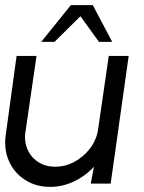

<svg xmlns="http://www.w3.org/2000/svg" viewBox="-25 -719 564 752"><path d="M-2.5 -190.5 40 -500H118L75.5 -207.5Q68.5 -168.5 81.8 -136.2Q95 -104 123.8 -85Q152.5 -66 191.5 -66Q230.5 -66 266 -85Q301.5 -104 326.5 -136.2Q351.5 -168.5 358.5 -207.5L401 -500H479L408.5 0H330.5L343 -66Q310 -30 265 -8.5Q220 13 171.5 13Q115.5 13 73 -14.5Q30.5 -42 10 -88.2Q-10.5 -134.5 -2.5 -190.5ZM338.5 -699 414.5 -555H362.5L290 -655.5L188.5 -555H136.5L252.5 -699Z"/></svg>

Font: Urbanist
Style: Italic
Weight: 400
Italic angle: -8°
Designer: Corey Hu
Foundry: Corey Hu
Version: Version 1.330; ttfautohint (v1.8.4.7-5d5b)